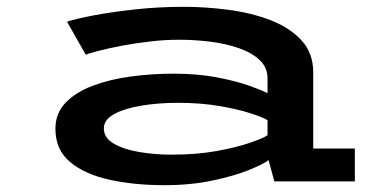

<svg xmlns="http://www.w3.org/2000/svg" viewBox="-20 -532 1140 563"><path d="M462 11Q374.5 11 302 -4.8Q229.5 -20.5 186 -56.5Q142.5 -92.5 142.5 -154.5Q142.5 -200 172.5 -231Q202.5 -262 252.5 -280.8Q302.5 -299.5 364.2 -307.8Q426 -316 489.5 -316Q559.5 -316 616.8 -305Q674 -294 712.2 -280.2Q750.5 -266.5 764.5 -258.5V-302Q764.5 -334 741.5 -355.8Q718.5 -377.5 680.5 -390.8Q642.5 -404 596.5 -409.8Q550.5 -415.5 504.5 -415.5Q464.5 -415.5 421 -410.5Q377.5 -405.5 338 -398Q298.5 -390.5 270 -383.2Q241.5 -376 231.5 -371.5L176.5 -468.5Q202.5 -477 255.2 -487Q308 -497 376.8 -504.5Q445.5 -512 519.5 -512Q583.5 -512 650 -503.2Q716.5 -494.5 772.8 -473Q829 -451.5 863.8 -414Q898.5 -376.5 898.5 -319.5V-96.5H1020.5V0H784.5L767.5 -62.5Q754 -51.5 711.2 -34Q668.5 -16.5 604.2 -2.8Q540 11 462 11ZM483 -78.5Q556.5 -78.5 615.5 -89.2Q674.5 -100 713.5 -113.5Q752.5 -127 764.5 -135.5V-179.5Q751 -188 714 -200Q677 -212 622.5 -221.2Q568 -230.5 501.5 -230.5Q444 -230.5 394.5 -222.2Q345 -214 314.8 -197.5Q284.5 -181 284.5 -155.5Q284.5 -127.5 314.2 -110.5Q344 -93.5 389.8 -86Q435.5 -78.5 483 -78.5Z"/></svg>

Font: Trispace Expanded Medium
Style: Regular
Weight: 500
Width: 7
Designer: Tyler Finck
Foundry: Etcetera Type Company
Version: Version 1.210; ttfautohint (v1.8.3)